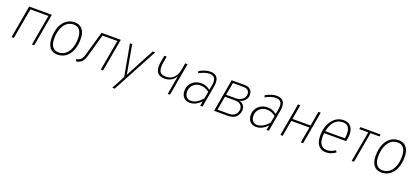

<svg xmlns="http://www.w3.org/2000/svg" viewBox="37 -1578 6070 2826"><g transform="rotate(20 3072.0 -164.5)"><path d="M83 0 173 -511H528L438 0H402L487 -478H204L119 0Z M802 12Q725 12 683 -41Q641 -94 641 -193Q641 -293 671.2 -367.2Q701.5 -441.5 756.5 -482.2Q811.5 -523 886 -523Q963.5 -523 1006.2 -469.8Q1049 -416.5 1049 -321Q1049 -219 1019 -144.2Q989 -69.5 933.5 -28.8Q878 12 802 12ZM808 -24Q869 -24 914.5 -60Q960 -96 985 -161.5Q1010 -227 1010 -315Q1010 -397 977 -442Q944 -487 883 -487Q821 -487 775.5 -450.8Q730 -414.5 705 -348.2Q680 -282 680 -192Q680 -111 713.2 -67.5Q746.5 -24 808 -24Z M1100 12 1086 -20Q1130.5 -28.5 1156 -52.2Q1181.5 -76 1197 -130L1306 -512H1608L1517 0H1481L1566 -479H1333L1232 -122Q1214 -58.5 1183.8 -27.8Q1153.5 3 1100 12Z M1731 194 1842 -14 1752 -511H1787L1849 -161Q1853.5 -135.5 1858 -109.8Q1862.5 -84 1867 -57Q1880.5 -84 1894 -109.8Q1907.5 -135.5 1921 -161L2108 -511H2147L1769 194Z M2529 0 2581 -299Q2551 -242 2503.8 -218.5Q2456.5 -195 2409 -195Q2344.5 -195 2311 -222.2Q2277.5 -249.5 2269.2 -298.5Q2261 -347.5 2273 -413L2291 -511H2327L2310 -413Q2294.5 -322.5 2316 -275.8Q2337.5 -229 2416 -229Q2459 -229 2497 -247.8Q2535 -266.5 2562.5 -308.5Q2590 -350.5 2602 -421L2617 -511H2654L2564 0Z M2878 12Q2816 12 2780 -26Q2744 -64 2744 -130Q2744 -184 2770 -226.2Q2796 -268.5 2841.2 -292.8Q2886.5 -317 2944 -317Q2984 -317 3018 -304.2Q3052 -291.5 3084 -265L3096 -330Q3112 -414 3090.5 -452Q3069 -490 3006 -490Q2972.5 -490 2931.2 -477Q2890 -464 2845 -439L2838 -471Q2887.5 -498 2929 -510.5Q2970.5 -523 3007 -523Q3060 -523 3091.5 -502.2Q3123 -481.5 3133.2 -440.5Q3143.5 -399.5 3133 -338L3074 0H3038L3051 -75Q3012 -32.5 2968.2 -10.2Q2924.5 12 2878 12ZM2880 -21Q2926 -21 2970 -46Q3014 -71 3059 -122L3079 -233Q3047 -258 3012.2 -270.5Q2977.5 -283 2942 -283Q2897 -283 2861.5 -262.8Q2826 -242.5 2805.5 -208Q2785 -173.5 2785 -130Q2785 -80 2810.8 -50.5Q2836.5 -21 2880 -21Z M3255 0 3345 -511H3545Q3592.5 -511 3620 -495.2Q3647.5 -479.5 3659.2 -454Q3671 -428.5 3671 -400Q3671 -349 3637.5 -312Q3604 -275 3552 -266Q3591 -261.5 3618 -231.5Q3645 -201.5 3645 -155Q3645 -121.5 3629 -85.5Q3613 -49.5 3574.5 -24.8Q3536 0 3469 0ZM3297 -33H3475Q3521.5 -33 3551.2 -51.2Q3581 -69.5 3595 -97.2Q3609 -125 3609 -154Q3609 -178 3597.8 -199.8Q3586.5 -221.5 3560 -235.2Q3533.5 -249 3488 -249H3335ZM3341 -282H3492Q3556.5 -282 3595.8 -316.8Q3635 -351.5 3635 -400Q3635 -431.5 3614.8 -454.8Q3594.5 -478 3541 -478H3376Z M3917 12Q3855 12 3819 -26Q3783 -64 3783 -130Q3783 -184 3809 -226.2Q3835 -268.5 3880.2 -292.8Q3925.5 -317 3983 -317Q4023 -317 4057 -304.2Q4091 -291.5 4123 -265L4135 -330Q4151 -414 4129.5 -452Q4108 -490 4045 -490Q4011.5 -490 3970.2 -477Q3929 -464 3884 -439L3877 -471Q3926.5 -498 3968 -510.5Q4009.5 -523 4046 -523Q4099 -523 4130.5 -502.2Q4162 -481.5 4172.2 -440.5Q4182.5 -399.5 4172 -338L4113 0H4077L4090 -75Q4051 -32.5 4007.2 -10.2Q3963.5 12 3917 12ZM3919 -21Q3965 -21 4009 -46Q4053 -71 4098 -122L4118 -233Q4086 -258 4051.2 -270.5Q4016.5 -283 3981 -283Q3936 -283 3900.5 -262.8Q3865 -242.5 3844.5 -208Q3824 -173.5 3824 -130Q3824 -80 3849.8 -50.5Q3875.5 -21 3919 -21Z M4294 0 4384 -511H4420L4380 -282H4664L4704 -511H4740L4650 0H4614L4658 -249H4374L4330 0Z M5009 12Q4956.5 12 4920.8 -11.8Q4885 -35.5 4866.5 -80.8Q4848 -126 4848 -191Q4848 -267 4867.2 -328Q4886.5 -389 4920.5 -432.8Q4954.5 -476.5 4999.5 -499.8Q5044.5 -523 5096 -523Q5139 -523 5173.8 -505.5Q5208.5 -488 5228.8 -450Q5249 -412 5249 -350Q5249 -330 5245.8 -305.2Q5242.5 -280.5 5235 -245H4890Q4882.5 -179.5 4891.8 -129.8Q4901 -80 4931.5 -52Q4962 -24 5018 -24Q5046.5 -24 5078 -35.2Q5109.5 -46.5 5140 -69L5159 -41Q5128.5 -18 5091.8 -3Q5055 12 5009 12ZM4895 -278H5204Q5213 -335.5 5207.5 -383.8Q5202 -432 5176 -461Q5150 -490 5097 -490Q5037.5 -490 4996.2 -459.8Q4955 -429.5 4930.2 -381Q4905.5 -332.5 4895 -278Z M5411 0 5496 -478H5356L5361 -511H5678L5673 -478H5532L5447 0Z M5877 12Q5800 12 5758 -41Q5716 -94 5716 -193Q5716 -293 5746.2 -367.2Q5776.5 -441.5 5831.5 -482.2Q5886.5 -523 5961 -523Q6038.5 -523 6081.2 -469.8Q6124 -416.5 6124 -321Q6124 -219 6094 -144.2Q6064 -69.5 6008.5 -28.8Q5953 12 5877 12ZM5883 -24Q5944 -24 5989.5 -60Q6035 -96 6060 -161.5Q6085 -227 6085 -315Q6085 -397 6052 -442Q6019 -487 5958 -487Q5896 -487 5850.5 -450.8Q5805 -414.5 5780 -348.2Q5755 -282 5755 -192Q5755 -111 5788.2 -67.5Q5821.5 -24 5883 -24Z"/></g></svg>

Font: Overpass Thin
Style: Italic
Weight: 250
Italic angle: -10°
Designer: Delve Withrington, Dave Bailey, Thomas Jockin
Foundry: Delve Fonts LLC
Version: Version 4.000